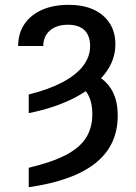

<svg xmlns="http://www.w3.org/2000/svg" viewBox="-20 -573 570 806"><path d="M100.6 -98.1V-176.3Q184.6 -197.3 241.9 -227.5Q299.3 -257.8 328.9 -296.4Q358.4 -335 358.4 -380.4Q357.9 -423.8 334.2 -446.5Q310.5 -469.2 264.6 -469.2Q233.4 -469.2 210.2 -458.3Q187 -447.3 174.3 -427.2Q161.6 -407.2 161.6 -379.9H56.2Q56.2 -432.6 82.3 -471.4Q108.4 -510.3 156 -531.5Q203.6 -552.7 268.6 -552.7Q359.4 -552.7 411.9 -508.1Q464.4 -463.4 464.4 -386.7Q464.4 -320.3 420.2 -263.2Q376 -206.1 294.4 -163.3Q212.9 -120.6 100.6 -98.1ZM304.2 -217.3 354.5 -269Q413.6 -249.5 444.1 -203.4Q474.6 -157.2 474.1 -87.9Q474.6 36.6 381.3 111.3Q288.1 186 100.6 212.9V131.3Q196.8 108.4 255.4 78.1Q314 47.9 340.8 5.9Q367.7 -36.1 367.7 -94.2Q367.7 -141.1 350.8 -173.3Q334 -205.6 304.2 -217.3Z"/></svg>

Font: Inter Cardless Tabular
Style: Regular
Weight: 400
Designer: Rasmus Andersson
Foundry: rsms
Version: Version 4.000;git-4fc901f